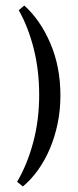

<svg xmlns="http://www.w3.org/2000/svg" viewBox="-20 -626 283 696"><path d="M122 -282Q122 -372 102 -450.5Q82 -529 48 -589L68 -606Q126 -554 162.5 -469Q199 -384 199 -280Q199 -227 189 -178.5Q179 -130 161 -87.5Q143 -45 118 -10Q93 25 63 50L42 33Q79 -30 100.5 -110.5Q122 -191 122 -282Z"/></svg>

Font: Ekushey Mukto
Style: Bold
Weight: 700
Designer: Al Mamun Sumon
Foundry: Al Mamun Sumon
Version: Version 1.0